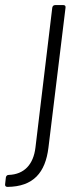

<svg xmlns="http://www.w3.org/2000/svg" viewBox="-93 -524 302 753"><path d="M-64 209C38 208 85 153 97 55L164 -494C165 -500 162 -504 156 -504H123C117 -504 113 -500 112 -494L46 55C38 121 2 160 -59 162C-65 162 -69 166 -70 172L-73 199C-74 205 -70 209 -64 209Z"/></svg>

Font: Barlow Semi Condensed Light
Style: Italic
Weight: 300
Width: 4
Italic angle: -7°
Designer: Jeremy Tribby
Foundry: Tribby Type
Version: Version 1.422;hotconv 1.0.109;makeotfexe 2.5.65596